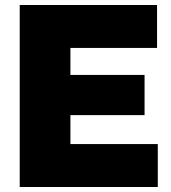

<svg xmlns="http://www.w3.org/2000/svg" viewBox="-20 -749 686 769"><path d="M59 0V-729H609V-557H220L262 -599V-130L220 -172H612V0ZM220 -288V-449H559V-288Z"/></svg>

Font: Mona Sans ExtraLight Black
Style: Regular
Weight: 900
Version: Version 2.000